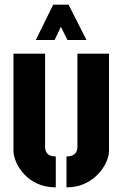

<svg xmlns="http://www.w3.org/2000/svg" viewBox="-20 -801 527 826"><path d="M134 -629 209 -781H275L352 -629H270L242 -686L215 -629ZM266 5V-128Q284 -128 294.5 -134Q305 -140 309 -149Q313 -158 313 -167V-570H449V-151Q449 -131 437.5 -104.5Q426 -78 403 -53Q380 -28 345.5 -11.5Q311 5 266 5ZM220 5Q175 5 140.5 -11Q106 -27 83.5 -52Q61 -77 49.5 -103.5Q38 -130 38 -151V-570H174V-167Q174 -158 178 -149Q182 -140 192 -134Q202 -128 220 -128Z"/></svg>

Font: Stick No Bills ExtraBold
Style: Regular
Weight: 800
Version: Version 2.000